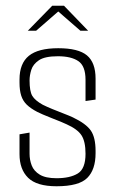

<svg xmlns="http://www.w3.org/2000/svg" viewBox="-20 -643 402 669"><path d="M177 6Q108 6 78 -23.5Q48 -53 48 -106V-175L83 -181V-107Q83 -86 90.5 -66.5Q98 -47 118.5 -34.5Q139 -22 177 -22Q224 -22 251 -38.5Q278 -55 278 -107Q278 -150 264 -171.5Q250 -193 212 -210Q206 -213 191.5 -219Q177 -225 160 -231.5Q143 -238 129.5 -244Q116 -250 110 -253Q87 -265 73.5 -278Q60 -291 54 -309.5Q48 -328 48 -355V-366Q48 -422 80.5 -448.5Q113 -475 183 -475Q253 -475 283 -450Q313 -425 313 -369V-296L278 -291V-365Q278 -413 253 -430Q228 -447 182 -447Q136 -447 115.5 -433Q95 -419 89 -399.5Q83 -380 83 -363Q83 -325 92.5 -309Q102 -293 129 -278Q143 -271 162.5 -263Q182 -255 201.5 -247.5Q221 -240 234 -234Q280 -212 296.5 -188Q313 -164 313 -117V-109Q313 -52 284 -23Q255 6 177 6ZM77 -536 162 -623H203L287 -536H260L183 -603L106 -536Z"/></svg>

Font: Smooch Sans Thin Light
Style: Regular
Weight: 300
Version: Version 1.010